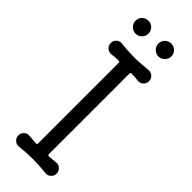

<svg xmlns="http://www.w3.org/2000/svg" viewBox="-300 -939 986 986"><g transform="rotate(45 193.0 -446.0)"><path d="M110 -816Q91 -816 77 -830Q63 -844 63 -863Q63 -883 77 -896.5Q91 -910 110 -910Q130 -910 143.5 -896.5Q157 -883 157 -863Q157 -844 143.5 -830Q130 -816 110 -816ZM276 -816Q257 -816 243 -830Q229 -844 229 -863Q229 -883 243 -896.5Q257 -910 276 -910Q295 -910 309 -896.5Q323 -883 323 -863Q323 -844 309 -830Q295 -816 276 -816ZM290 -60Q307 -62 319.5 -50Q332 -38 332 -21Q332 -4 319.5 7.5Q307 19 290 18Q255 14 234 13Q213 12 193 12Q171 12 150 13Q129 14 96 18Q79 19 66.5 7.5Q54 -4 54 -21Q54 -38 66.5 -50Q79 -62 96 -60Q107 -59 120 -58Q133 -57 146 -56H148Q155 -56 155 -64V-649Q155 -657 148 -657Q135 -657 121.5 -656Q108 -655 96 -653Q79 -652 66.5 -663.5Q54 -675 54 -692Q54 -709 66.5 -721Q79 -733 96 -731Q131 -727 152 -726Q173 -725 193 -725Q216 -725 236.5 -726.5Q257 -728 290 -731Q307 -733 319.5 -721Q332 -709 332 -692Q332 -675 319.5 -663.5Q307 -652 290 -653Q279 -655 266.5 -655.5Q254 -656 242 -657H240Q233 -657 233 -649V-64Q233 -56 241 -56Q253 -56 265.5 -57.5Q278 -59 290 -60Z"/></g></svg>

Font: Kiwi Maru
Style: Regular
Weight: 400
Designer: Hiroki-Chan
Version: Version 1.100